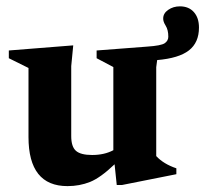

<svg xmlns="http://www.w3.org/2000/svg" viewBox="-20 -588 662 620"><path d="M210 -148.5Q210 -114.5 225.2 -101Q240.5 -87.5 277.5 -87.5Q317 -87.5 346 -103V-371.5L292 -400V-425L455.5 -437.5Q500.5 -440.5 512 -448.5Q523.5 -456.5 523.5 -469.5Q523.5 -491.5 515 -505Q506.5 -518.5 507 -528.5Q507 -545 523.2 -556.2Q539.5 -567.5 561 -567.5Q589.5 -567.5 606 -549Q622.5 -530.5 622.5 -499Q622.5 -450.5 590 -425.2Q557.5 -400 487.5 -394L484.5 -371V-84Q508 -58.5 549.5 -44.5V-25.5L373.5 9.5H357L350 -57.5Q304.5 -14 270.8 -0.5Q237 13 198 13Q72 13 72 -145.5V-368.5L8.5 -400V-425L216.5 -441.5L210 -374.5Z"/></svg>

Font: Newsreader Text
Style: Bold
Weight: 700
Designer: Hugues Gentile
Foundry: Production Type
Version: Version 1.001